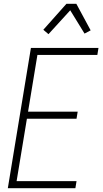

<svg xmlns="http://www.w3.org/2000/svg" viewBox="-20 -986 540 1006"><path d="M21 0 142 -735H496L490 -698H176L127 -401H387L381 -364H121L67 -37H381L375 0ZM234 -807 207 -830 328 -966H380L455 -827L423 -810L348 -932Z"/></svg>

Font: Iosevka Term Curly XLt Obl
Style: Regular
Weight: 200
Italic angle: -9°
Designer: Belleve Invis
Foundry: Belleve Invis
Version: Version 32.3.0